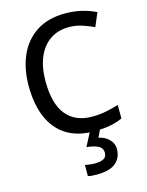

<svg xmlns="http://www.w3.org/2000/svg" viewBox="-149 -857 942 1230"><g transform="rotate(-15 321.5 -242.0)"><path d="M391 11Q284 11 210.5 -34.5Q137 -80 99 -167.5Q61 -255 61 -379Q61 -491 99.5 -578.5Q138 -666 215 -716.5Q292 -767 407 -767Q463 -767 514.5 -755Q566 -743 609 -721L571 -632Q534 -649 493 -662.5Q452 -676 407 -676Q334 -676 281.5 -640Q229 -604 201 -537.5Q173 -471 173 -378Q173 -306 187.5 -250.5Q202 -195 231.5 -158Q261 -121 304 -102Q347 -83 404 -83Q452 -83 495 -91.5Q538 -100 581 -113V-23Q539 -5 495 3Q451 11 391 11ZM337 283Q321 283 304 282Q287 281 278 277V204Q289 206 306.5 208.5Q324 211 341 211Q380 211 401 200Q422 189 422 161Q422 129 393 114.5Q364 100 317 96L367 0H434L407 58Q448 65 475.5 93Q503 121 503 156Q503 215 463 249Q423 283 337 283Z"/></g></svg>

Font: Menbere
Style: Regular
Weight: 400
Designer: Aleme Tadesse
Foundry: Sorkin Type Co
Version: Version 1.000